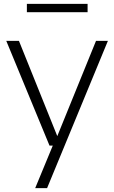

<svg xmlns="http://www.w3.org/2000/svg" viewBox="-20 -753 590 993"><path d="M162 220 253 0 273 -41 476.5 -541.5H538L223.5 220ZM236 0 12.5 -541.5H78L296 0ZM119 -690V-733H433V-690Z"/></svg>

Font: Encode Sans SemiExpanded Light
Style: Regular
Weight: 300
Width: 6
Designer: Multiple Designers
Foundry: Impallari Type
Version: Version 3.002